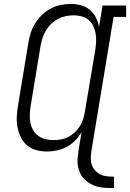

<svg xmlns="http://www.w3.org/2000/svg" viewBox="-20 -763 662 977"><path d="M560 194Q540 194 519 193Q498 192 478.5 187.5Q459 183 442 173.5Q425 164 411 150.5Q397 137 388.5 119.5Q380 102 376.5 82Q373 62 375 41.5Q377 21 380 0L395 -91Q382 -68 362.5 -48Q343 -28 319 -15.5Q295 -3 269.5 2.5Q244 8 219 8Q191 8 164 0.5Q137 -7 117 -24Q97 -41 85.5 -65.5Q74 -90 69 -116.5Q64 -143 65.5 -171.5Q67 -200 72 -228L124 -543Q128 -569 136 -594.5Q144 -620 158.5 -643.5Q173 -667 193.5 -687Q214 -707 238 -719.5Q262 -732 288.5 -737.5Q315 -743 341 -743Q368 -743 393 -736Q418 -729 437 -713Q456 -697 467.5 -674.5Q479 -652 484 -627L502 -735H622V-677H558L446 0Q443 19 442 37.5Q441 56 446 72.5Q451 89 462.5 102.5Q474 116 489.5 124Q505 132 523.5 134Q542 136 560 136ZM252 -50Q271 -50 290.5 -53.5Q310 -57 327.5 -66Q345 -75 360.5 -89.5Q376 -104 386.5 -121Q397 -138 403 -157Q409 -176 412 -195L465 -510Q468 -531 469 -552Q470 -573 466.5 -593Q463 -613 454.5 -631Q446 -649 431 -661.5Q416 -674 396.5 -679.5Q377 -685 356 -685Q335 -685 315 -681Q295 -677 276.5 -667.5Q258 -658 242 -643Q226 -628 215 -610Q204 -592 197.5 -572.5Q191 -553 187 -533L135 -218Q132 -198 131.5 -177Q131 -156 135 -136.5Q139 -117 149 -100Q159 -83 175 -71.5Q191 -60 211 -55Q231 -50 252 -50Z"/></svg>

Font: Iosevka Slab LtExObl
Style: Regular
Weight: 300
Width: 7
Italic angle: -9°
Monospace: yes
Designer: Belleve Invis
Foundry: Belleve Invis
Version: Version 11.1.0; ttfautohint (v1.8.3)